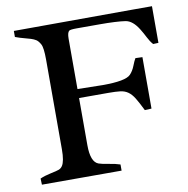

<svg xmlns="http://www.w3.org/2000/svg" viewBox="-74 -709 764 781"><g transform="rotate(-10 308.0 -318.5)"><path d="M247.1 -357.9 351.1 -356Q446.3 -356 466.8 -377.9Q479.5 -391.1 487.3 -411.1Q495.1 -431.2 501 -440.9L529.8 -439.9V-227.5Q515.6 -226.1 502 -226.1Q485.8 -259.3 474.1 -278.3Q462.4 -297.4 448.7 -306.9Q435.1 -316.4 416.7 -318.6Q398.4 -320.8 368.7 -320.8H247.1V-126Q247.1 -56.2 278.8 -44.9Q291 -40.5 319.3 -36.1Q347.7 -31.7 366.2 -25.4V0H37.1L36.1 -25.4Q54.2 -33.7 80.1 -39.1Q106 -44.4 115 -47.9Q124 -51.3 129.9 -60.1Q142.1 -78.1 142.1 -127.4V-498.5Q142.1 -547.4 133.8 -562.3Q125.5 -577.1 116.9 -582.5Q108.4 -587.9 96.2 -591.8Q84 -595.7 68.4 -599.6Q52.7 -603.5 33.2 -610.8V-635.7L522 -637.2H604V-485.8L582 -484.9Q570.3 -498 561.3 -516.1Q552.2 -534.2 542 -550.8Q517.1 -591.8 487.3 -596.2Q451.2 -601.6 380.4 -601.6H286.6Q260.7 -601.6 255.4 -597.7Q247.1 -590.8 247.1 -566.4Z"/></g></svg>

Font: RadleyRegular
Style: Regular
Weight: 400
Designer: vernon adams
Foundry: vernon adams
Version: Version 1.000;PS 001.001;hotconv 1.0.56